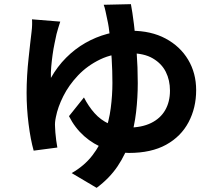

<svg xmlns="http://www.w3.org/2000/svg" viewBox="-20 -827 1040 924"><path d="M270 -723Q265 -707 260 -691.5Q255 -676 252 -663Q248 -644 242.5 -618Q237 -592 233 -563Q229 -534 226.5 -505.5Q224 -477 225 -452Q256 -507 298.5 -549.5Q341 -592 391 -620.5Q441 -649 496.5 -664Q552 -679 611 -679Q707 -679 777 -641.5Q847 -604 885.5 -539.5Q924 -475 924 -393Q924 -308 887.5 -239Q851 -170 779.5 -130.5Q708 -91 601 -91Q543 -91 486.5 -111.5Q430 -132 385 -172Q340 -212 312 -268L384 -358Q406 -315 435 -282.5Q464 -250 503.5 -231.5Q543 -213 597 -213Q662 -213 707 -235Q752 -257 775 -297Q798 -337 798 -391Q798 -441 778 -481Q758 -521 715.5 -546Q673 -571 604 -571Q524 -571 462 -541Q400 -511 355.5 -464Q311 -417 284.5 -364Q258 -311 249 -264Q246 -250 245 -239Q244 -228 245 -215Q245 -207 246.5 -189Q248 -171 250.5 -151.5Q253 -132 256 -117L142 -102Q127 -155 117.5 -230.5Q108 -306 108 -380Q108 -420 110.5 -463Q113 -506 117.5 -546Q122 -586 125.5 -619.5Q129 -653 132 -675Q134 -691 134.5 -707Q135 -723 134 -734ZM610 -807Q617 -771 624.5 -711Q632 -651 637.5 -577.5Q643 -504 643 -427Q643 -358 635 -288Q627 -218 606 -151.5Q585 -85 546 -27Q507 31 445 77L325 6Q386 -29 424.5 -79Q463 -129 484 -187Q505 -245 513 -307Q521 -369 521 -428Q521 -486 517.5 -543.5Q514 -601 509 -650.5Q504 -700 496 -734Q492 -752 488 -772Q484 -792 479 -804Z"/></svg>

Font: Noto Sans JP Thin
Style: Bold
Weight: 700
Version: Version 2.004-H2;hotconv 1.0.118;makeotfexe 2.5.65603